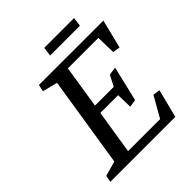

<svg xmlns="http://www.w3.org/2000/svg" viewBox="-232 -1031 1187 1187"><g transform="rotate(-45 362.0 -437.5)"><path d="M160.2 -735.4H723.6L676.8 -546.9L628.9 -554.7L626 -681.6H359.4L315.4 -400.4H479.5L515.6 -470.7L569.3 -478.5L514.6 -249L464.8 -241.2L461.9 -344.7H306.6L260.7 -56.6H541L618.2 -192.4L664.1 -185.5L617.2 0H48.8L57.6 -43.9L155.3 -71.3L249 -666L150.4 -690.4ZM345.7 -874.5H606.4L598.6 -815.4H337.9Z"/></g></svg>

Font: Neuton
Style: Italic
Weight: 400
Italic angle: -9°
Designer: Brian M Zick
Version: Version 1.32